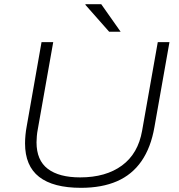

<svg xmlns="http://www.w3.org/2000/svg" viewBox="-20 -888 860 920"><path d="M368 12Q235 12 167.5 -40.5Q100 -93 100 -201Q100 -219 102 -240.5Q104 -262 108 -283L179 -686H235L161 -268Q158 -253 156.5 -236Q155 -219 155 -206Q155 -120 209 -79Q263 -38 364 -38Q487 -38 564.5 -95Q642 -152 661 -262L736 -686H792L720 -279Q703 -181 658 -116Q613 -51 540.5 -19.5Q468 12 368 12ZM503 -736 389 -865 390 -868H465L558 -736Z"/></svg>

Font: Archivo SemiExpanded Thin
Style: Italic
Weight: 250
Width: 6
Italic angle: -10°
Designer: Hector Gatti
Foundry: Omnibus-Type
Version: Version 2.001